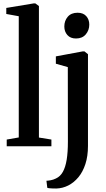

<svg xmlns="http://www.w3.org/2000/svg" viewBox="-20 -838 610 1100"><path d="M87.5 -50.5V-745L16 -758V-792.5L173 -818.5H182.5L203 -803.5V-50L274.5 -38.5V0H18.5V-38.5ZM303 242Q294 242 283 241.8Q272 241.5 263 240.5Q254 239.5 251 238L246 197.5Q254 197.5 269.8 194.8Q285.5 192 300.5 184.5Q325.5 173 340.2 146.5Q355 120 362 77.2Q369 34.5 369 -26.5L368.5 -453.5L300 -473V-515L453.5 -543.5H464L484 -527.5V-2.5Q484 57 469.2 102Q454.5 147 428.8 177.8Q403 208.5 370.8 224.8Q338.5 241 303 242ZM415 -617.5Q383.5 -617.5 366 -637.2Q348.5 -657 348.5 -686Q348.5 -719 368.2 -742Q388 -765 424 -765H425Q456.5 -765 474 -745.8Q491.5 -726.5 491.5 -697Q491.5 -665 471.5 -641.2Q451.5 -617.5 416 -617.5Z"/></svg>

Font: Merriweather 72pt SemiBold
Style: Regular
Weight: 600
Version: Version 2.100